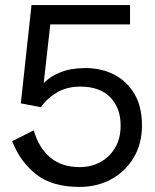

<svg xmlns="http://www.w3.org/2000/svg" viewBox="-20 -724 610 756"><path d="M293 12Q186 12 123 -37Q60 -86 28 -168L113 -211Q132 -143 177 -104.5Q222 -66 294 -66Q339 -66 375.5 -86Q412 -106 433.5 -142.5Q455 -179 455 -230Q455 -299 414 -341Q373 -383 296 -383Q244 -383 204.5 -360Q165 -337 141 -302L62 -317L104 -704H492V-628H178L152 -396Q175 -422 217 -439Q259 -456 316 -456Q380 -456 430 -430Q480 -404 509.5 -354Q539 -304 539 -230Q539 -158 506.5 -103.5Q474 -49 418.5 -18.5Q363 12 293 12Z"/></svg>

Font: Prodigy Sans
Style: Regular
Weight: 400
Designer: Wei Huang
Foundry: Wei Huang
Version: Version 1.003; ttfautohint (v1.8.3)